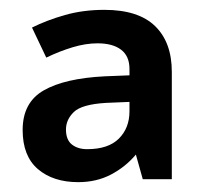

<svg xmlns="http://www.w3.org/2000/svg" viewBox="-20 -742 414 390"><path d="M192 -722Q261 -722 295 -689Q329 -656 329 -596V-378H270L256 -428Q235 -403 205.5 -387.5Q176 -372 139 -372Q88 -372 57 -398.5Q26 -425 26 -478Q26 -534 69 -558.5Q112 -583 193 -587L243 -589V-602Q243 -628 226 -641Q209 -654 178 -654Q154 -654 127.5 -646Q101 -638 74 -625L45 -686Q75 -701 112 -711.5Q149 -722 192 -722ZM195 -533Q146 -530 130 -514.5Q114 -499 114 -479Q114 -458 126 -448.5Q138 -439 157 -439Q200 -439 221.5 -460.5Q243 -482 243 -516V-535Z"/></svg>

Font: Noto Sans Javanese SemiBold
Style: Regular
Weight: 600
Version: Version 2.004